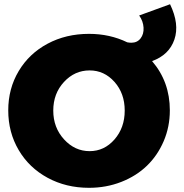

<svg xmlns="http://www.w3.org/2000/svg" viewBox="-20 -874 872 908"><path d="M784.2 -854Q829.6 -759.8 804.7 -687Q779.8 -614.3 699.2 -585Q783.2 -487.3 783.2 -352.1Q783.2 -274.4 754.2 -206.5Q725.1 -138.7 674.8 -90.1Q624.5 -41.5 553.5 -13.7Q482.4 14.2 400.9 14.2Q292.5 14.2 205.1 -33.2Q117.7 -80.6 68.4 -164.3Q19 -248 19 -352.1Q19 -455.1 68.4 -537.8Q117.7 -620.6 204.8 -667.2Q292 -713.9 400.9 -713.9Q499.5 -713.9 582 -673.8Q593.8 -671.9 601.1 -671.9Q628.9 -671.9 644.8 -692.4Q660.6 -712.9 658.9 -743.4Q657.2 -773.9 638.2 -800.8ZM403.8 -159.2Q473.1 -159.2 521.5 -214.6Q569.8 -270 569.8 -351.1Q569.8 -432.1 521.5 -486.6Q473.1 -541 403.8 -541Q333 -541 282.5 -486.3Q231.9 -431.6 231.9 -351.1Q231.9 -270.5 283 -214.8Q334 -159.2 403.8 -159.2Z"/></svg>

Font: Montserrat arm ExtraBold
Style: Regular
Weight: 800
Designer: Julieta Ulanovsky
Foundry: Julieta Ulanovsky
Version: Version 6.000;PS 006.000;hotconv 1.0.88;makeotf.lib2.5.64775